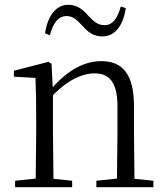

<svg xmlns="http://www.w3.org/2000/svg" viewBox="-20 -781 695 801"><path d="M168 -642 188 -634C202 -686 223 -714 258 -714C288 -714 306 -692 328 -669C347 -648 370 -629 407 -629C461 -629 494 -676 505 -747L484 -754C470 -704 450 -676 416 -676C386 -676 368 -694 345 -719C326 -741 301 -761 265 -761C212 -761 178 -712 168 -642ZM467 0H620V-27L541 -35L539 -227V-338C539 -474 489 -526 403 -526C337 -526 269 -494 200 -417L195 -515L182 -523L38 -486V-461L128 -456C130 -406 131 -353 131 -285V-227L129 -36L43 -27V0H281V-27L203 -35L201 -227V-384C271 -455 331 -475 374 -475C434 -475 470 -440 470 -339V-227L468 -36L382 -27V0Z"/></svg>

Font: Noto Serif CJK SC Light
Style: Regular
Weight: 300
Designer: Ryoko NISHIZUKA 西塚涼子 (kana & ideographs); Frank Grießhammer (Latin, Greek & Cyrillic); Wenlong ZHANG 张文龙 (bopomofo); San
Foundry: Adobe
Version: Version 2.001;hotconv 1.1.0;makeotfexe 2.6.0